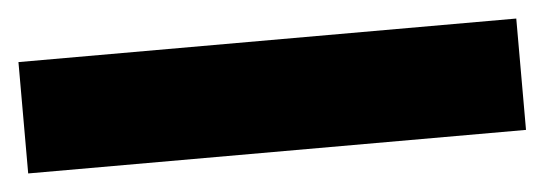

<svg xmlns="http://www.w3.org/2000/svg" viewBox="-31 3 635 224"><g transform="rotate(-5 286.5 115.0)"><path d="M-4.9 180.2V49.8H578.1V180.2Z"/></g></svg>

Font: LT Superior Black
Style: Regular
Weight: 900
Designer: Daniel Lyons
Foundry: LyonsType
Version: Version 2.005